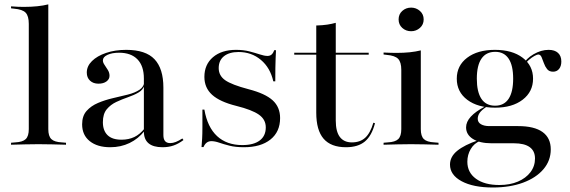

<svg xmlns="http://www.w3.org/2000/svg" viewBox="-20 -652 2567 865"><path d="M153.2 -2.4Q121 -2.4 92.3 -1.6Q63.7 -0.8 29.8 0V-8.9L48.4 -10.5Q82.3 -12.1 96 -25.4Q109.7 -38.7 109.7 -70.2V-207.3H197.6V-70.2Q197.6 -38.7 211.3 -25.4Q225 -12.1 258.9 -10.5L277.4 -8.9V0Q243.5 -0.8 214.9 -1.6Q186.3 -2.4 153.2 -2.4ZM109.7 -207.3V-544.4Q109.7 -579.8 95.6 -594.8Q81.5 -609.7 43.5 -612.9L29.8 -614.5V-623.4Q50 -621.8 62.5 -621.4Q75 -621 88.7 -621Q120.2 -621 147.6 -623.8Q175 -626.6 197.6 -632.3V-623.4V-207.3Z M628.2 -207.3V-298.4Q628.2 -354.8 599.2 -384.7Q570.2 -414.5 516.1 -414.5Q484.7 -414.5 464.1 -404.8Q443.5 -395.2 443.5 -379.8Q443.5 -370.2 451.2 -359.3Q458.9 -348.4 466.1 -336.3Q473.4 -324.2 473.4 -310.5Q473.4 -295.2 459.7 -285.1Q446 -275 423.4 -275Q400 -275 385.5 -288.7Q371 -302.4 371 -325Q371 -354 394.4 -377Q417.7 -400 458.1 -413.7Q498.4 -427.4 548.4 -427.4Q636.3 -427.4 676.2 -385.1Q716.1 -342.7 716.1 -257.3V-207.3ZM476.6 11.3Q418.5 11.3 384.3 -16.1Q350 -43.5 350 -91.9Q350 -129.8 370.2 -152.4Q390.3 -175 421.8 -188.3Q453.2 -201.6 488.3 -209.7Q523.4 -217.7 555.6 -225.8Q587.9 -233.9 608.5 -247.6Q629 -261.3 629.8 -283.9L630.6 -268.5Q625 -247.6 604.4 -235.5Q583.9 -223.4 556.9 -214.1Q529.8 -204.8 504 -192.7Q478.2 -180.6 460.9 -159.7Q443.5 -138.7 443.5 -101.6Q443.5 -63.7 464.5 -43.1Q485.5 -22.6 527.4 -22.6Q559.7 -22.6 585.1 -34.7Q610.5 -46.8 631.5 -73.4V-62.9Q603.2 -26.6 563.7 -7.7Q524.2 11.3 476.6 11.3ZM716.1 -43.5Q716.1 -25 723.8 -16.1Q731.5 -7.3 746.8 -7.3Q758.9 -7.3 772.2 -12.5Q785.5 -17.7 801.6 -28.2L806.5 -21Q783.9 -4 761.7 3.6Q739.5 11.3 712.1 11.3Q670.2 11.3 649.2 -6.5Q628.2 -24.2 628.2 -59.7V-207.3H716.1Z M1079 11.3Q1041.1 11.3 1014.1 4.4Q987.1 -2.4 967.3 -9.3Q947.6 -16.1 932.3 -16.1Q908.1 -16.1 896.8 10.5H887.9Q889.5 -7.3 890.7 -27.8Q891.9 -48.4 891.9 -79.4Q891.9 -110.5 891.9 -158.1H900.8Q914.5 -79 958.1 -38.7Q1001.6 1.6 1071.8 1.6Q1122.6 1.6 1150 -19Q1177.4 -39.5 1177.4 -78.2Q1177.4 -113.7 1146.4 -135.5Q1115.3 -157.3 1044.4 -175Q970.2 -193.5 935.5 -225Q900.8 -256.5 900.8 -305.6Q900.8 -361.3 939.5 -394.4Q978.2 -427.4 1043.5 -427.4Q1076.6 -427.4 1103.2 -420.6Q1129.8 -413.7 1150.4 -406.9Q1171 -400 1185.5 -400Q1196 -400 1203.2 -406Q1210.5 -412.1 1215.3 -425.8H1223.4Q1222.6 -408.9 1221.8 -389.9Q1221 -371 1220.6 -346Q1220.2 -321 1220.2 -285.5H1211.3Q1197.6 -346.8 1155.2 -382.3Q1112.9 -417.7 1054.8 -417.7Q1012.9 -417.7 989.1 -398.8Q965.3 -379.8 965.3 -345.2Q965.3 -311.3 994.4 -290.7Q1023.4 -270.2 1100 -250Q1175 -230.6 1208.5 -200Q1241.9 -169.4 1241.9 -120.2Q1241.9 -58.1 1198.4 -23.4Q1154.8 11.3 1079 11.3Z M1538.7 11.3Q1471 11.3 1437.9 -27Q1404.8 -65.3 1404.8 -144.4V-207.3H1492.7V-108.9Q1492.7 -58.9 1511.3 -34.7Q1529.8 -10.5 1565.3 -10.5Q1602.4 -10.5 1625.4 -31.5Q1648.4 -52.4 1662.1 -99.2L1669.4 -96.8Q1654.8 -40.3 1623.8 -14.5Q1592.7 11.3 1538.7 11.3ZM1404.8 -207.3V-537.1Q1433.1 -537.9 1454.4 -541.1Q1475.8 -544.4 1492.7 -549.2V-207.3ZM1305.6 -405.6V-414.5H1641.1V-405.6Z M1787.9 -207.3V-337.1Q1787.9 -371.8 1773.8 -386.7Q1759.7 -401.6 1721.8 -404.8L1708.1 -406.5V-415.3Q1728.2 -414.5 1740.7 -414.1Q1753.2 -413.7 1766.9 -413.7Q1798.4 -413.7 1825.8 -416.5Q1853.2 -419.4 1875.8 -425V-415.3V-207.3ZM1831.5 -2.4Q1799.2 -2.4 1770.6 -1.6Q1741.9 -0.8 1708.1 0V-8.9L1726.6 -10.5Q1760.5 -12.1 1774.2 -25.4Q1787.9 -38.7 1787.9 -70.2V-207.3H1875.8V-70.2Q1875.8 -38.7 1889.5 -25.4Q1903.2 -12.1 1937.1 -10.5L1955.6 -8.9V0Q1921.8 -0.8 1893.1 -1.6Q1864.5 -2.4 1831.5 -2.4ZM1832.3 -511.3Q1808.9 -511.3 1792.3 -526.2Q1775.8 -541.1 1775.8 -564.5Q1775.8 -587.9 1792.3 -602.8Q1808.9 -617.7 1832.3 -617.7Q1854.8 -617.7 1871.8 -602.8Q1888.7 -587.9 1888.7 -564.5Q1888.7 -541.1 1871.8 -526.2Q1854.8 -511.3 1832.3 -511.3Z M2200 192.7Q2112.1 192.7 2059.7 164.5Q2007.3 136.3 2007.3 89.5Q2007.3 54 2039.9 27.4Q2072.6 0.8 2134.7 -20.2L2142.7 -16.9Q2116.1 -6.5 2100.8 19.4Q2085.5 45.2 2085.5 76.6Q2085.5 125 2124.2 153.2Q2162.9 181.5 2229.8 181.5Q2277.4 181.5 2313.3 166.1Q2349.2 150.8 2369.8 123.8Q2390.3 96.8 2390.3 62.1Q2390.3 28.2 2366.5 10.9Q2342.7 -6.5 2295.2 -6.5H2194.4Q2141.9 -6.5 2110.9 -25.8Q2079.8 -45.2 2079.8 -78.2Q2079.8 -103.2 2101.2 -126.6Q2122.6 -150 2164.5 -171.8L2171.8 -171Q2149.2 -155.6 2140.7 -143.1Q2132.3 -130.6 2132.3 -116.9Q2132.3 -100.8 2146.8 -92.3Q2161.3 -83.9 2184.7 -83.9H2314.5Q2387.1 -83.9 2424.2 -57.3Q2461.3 -30.6 2461.3 21Q2461.3 71.8 2428.2 110.5Q2395.2 149.2 2336.3 171Q2277.4 192.7 2200 192.7ZM2210.5 -166.9Q2132.3 -166.9 2085.1 -202.4Q2037.9 -237.9 2037.9 -297.6Q2037.9 -356.5 2084.7 -391.9Q2131.5 -427.4 2209.7 -427.4Q2287.9 -427.4 2334.7 -391.9Q2381.5 -356.5 2381.5 -297.6Q2381.5 -238.7 2334.7 -202.8Q2287.9 -166.9 2210.5 -166.9ZM2210.5 -175.8Q2250.8 -175.8 2271.4 -206.9Q2291.9 -237.9 2291.9 -297.6Q2291.9 -357.3 2271.4 -387.9Q2250.8 -418.5 2211.3 -418.5Q2170.2 -418.5 2149.2 -387.9Q2128.2 -357.3 2128.2 -297.6Q2128.2 -237.9 2148.8 -206.9Q2169.4 -175.8 2210.5 -175.8ZM2471.8 -329Q2454 -329 2444.8 -340.7Q2435.5 -352.4 2430.2 -367.7Q2425 -383.1 2419.8 -394.8Q2414.5 -406.5 2404.8 -406.5Q2400 -406.5 2387.9 -400Q2375.8 -393.5 2362.5 -381.9Q2349.2 -370.2 2340.3 -353.2L2335.5 -359.7Q2350 -387.9 2383.9 -407.7Q2417.7 -427.4 2451.6 -427.4Q2479 -427.4 2494 -413.7Q2508.9 -400 2508.9 -375Q2508.9 -354 2498.8 -341.5Q2488.7 -329 2471.8 -329Z"/></svg>

Font: Playfair 144pt SemiExpanded Medium
Style: Regular
Weight: 500
Width: 6
Designer: Claus Eggers Sørensen
Foundry: Claus Eggers Sørensen
Version: Version 2.203